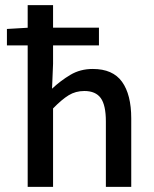

<svg xmlns="http://www.w3.org/2000/svg" viewBox="-20 -729 602 749"><path d="M88 0V-709H187V-480L183 -383Q216 -414 254.5 -437Q293 -460 342 -460Q420 -460 456 -410Q492 -360 492 -267V0H393V-255Q393 -319 373 -346.5Q353 -374 309 -374Q275 -374 248 -357.5Q221 -341 187 -306V0ZM7 -552V-616L92 -621H366V-552Z"/></svg>

Font: Mada Medium
Style: Regular
Weight: 500
Designer: Khaled Hosny
Version: Version 1.5